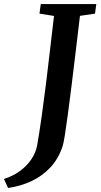

<svg xmlns="http://www.w3.org/2000/svg" viewBox="-110 -763 498 951"><path d="M-70 168 -90.5 123.5Q-45 109 -10.5 83.5Q24 58 45.8 25.2Q67.5 -7.5 74 -43Q85.5 -109 96.5 -187.2Q107.5 -265.5 118 -349.8Q128.5 -434 138.2 -519.2Q148 -604.5 157.5 -684L85.5 -695.5L92 -743H367L360.5 -695.5L286 -684.5Q275.5 -595.5 265 -508Q254.5 -420.5 244.8 -341.8Q235 -263 226.5 -199.2Q218 -135.5 211.2 -93.2Q204.5 -51 199.5 -37Q179.5 23 140.2 65.5Q101 108 47.2 133.5Q-6.5 159 -70 168Z"/></svg>

Font: Merriweather SemiBold
Style: Italic
Weight: 600
Italic angle: -7.8°
Version: Version 2.101